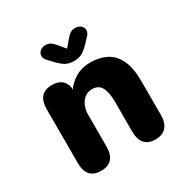

<svg xmlns="http://www.w3.org/2000/svg" viewBox="-155 -809 929 950"><g transform="rotate(-30 309.5 -333.5)"><path d="M468.2 5Q386 5 386 -87.3V-256.1Q386 -311.2 370.4 -339.7Q354.8 -368.1 318.1 -368.1Q300.6 -368.1 286 -360.5Q271.4 -352.8 261 -339.2Q250.6 -325.6 244.8 -307.5Q238.9 -289.5 238.9 -268.8V-87.3Q238.9 5 156.7 5Q74.9 5 74.9 -87.3V-392.8Q74.9 -485 156.7 -485Q221.8 -485 234.8 -427.3L235.2 -414Q257.6 -445.7 293.1 -466.2Q328.7 -486.7 376.2 -486.7Q427.5 -486.7 466.8 -467Q506.1 -447.2 528 -401.9Q550 -356.5 550 -279.8V-87.3Q550 -42.5 528.9 -18.8Q507.8 5 468.2 5ZM429.1 -607.9 409.5 -587Q385.7 -560.2 364.9 -546.4Q344.2 -532.5 312 -532.5Q280.3 -532.5 259.4 -546.6Q238.4 -560.7 215 -587L195.4 -607.9Q183.7 -620.1 183.7 -634.4Q183.7 -650.8 196.1 -661.5Q208.6 -672.1 228.8 -672.1Q245.8 -672.1 257.5 -663.4Q269.2 -654.8 280.1 -641.3L312.1 -603.1L344.4 -641.2Q354.8 -653.8 366.8 -663Q378.8 -672.1 395.8 -672.1Q416 -672.1 428.5 -661.5Q441.1 -650.9 441.1 -634.6Q441.1 -621.2 429.1 -607.9Z"/></g></svg>

Font: Sono ExtraLight
Style: Regular
Weight: 200
Designer: Tyler Finck
Foundry: Tyler Finck
Version: Version 2.112